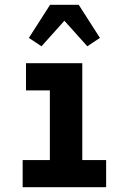

<svg xmlns="http://www.w3.org/2000/svg" viewBox="-20 -785 540 805"><path d="M75 0V-114H189V-406H89V-520H325V-114H425V0ZM154 -591 101 -626 190 -765H310L399 -626L346 -591L250 -698Z"/></svg>

Font: Iosevka Curly Heavy
Style: Regular
Weight: 900
Monospace: yes
Designer: Belleve Invis
Foundry: Belleve Invis
Version: Version 22.1.2; ttfautohint (v1.8.4)